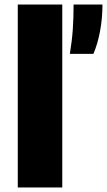

<svg xmlns="http://www.w3.org/2000/svg" viewBox="-20 -828 472 848"><path d="M58.5 0V-808H255V0ZM288.5 -590Q298 -647.5 301.5 -698Q305 -748.5 305 -808H432.5Q432.5 -746.5 421.8 -689.8Q411 -633 392.5 -590Z"/></svg>

Font: Encode Sans SemiExpanded ExtraBold
Style: Regular
Weight: 800
Width: 6
Designer: Multiple Designers
Foundry: Impallari Type
Version: Version 3.002